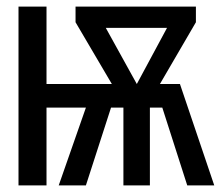

<svg xmlns="http://www.w3.org/2000/svg" viewBox="-20 -560 667 580"><path d="M35.9 0V-540H120.5V-306.2H317.9L208.2 -492.8V-540H571.8V-492.8L463.1 -306.2H523.6L627.2 0H545.6L470.3 -234.9H432.8V0H352.8V-234.9H315.4L239.5 0H157.4L239.5 -234.9H120.5V0ZM393.3 -306.2 484.6 -475.9H299.5Z"/></svg>

Font: FiraCode Nerd Font
Style: Regular
Weight: 400
Designer: Carrois Corporate, Edenspiekermann AG, Nikita Prokopov
Foundry: Carrois Corporate, Edenspiekermann AG, Nikita Prokopov
Version: Version 6.002;Nerd Fonts 3.4.0